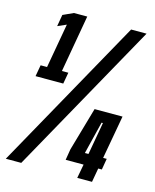

<svg xmlns="http://www.w3.org/2000/svg" viewBox="-110 -751 665 823"><g transform="rotate(15 223.0 -339.5)"><path d="M26.5 -375 35.5 -425.5H64L99 -623L60.5 -606L69.5 -658L115.5 -679H174.5L130 -425.5H158.5L149.5 -375ZM-5 0 370.5 -674H439L63.5 0ZM312 0 323.5 -62H244L252 -110.5L307.5 -304H431.5L397 -111.5H413L404.5 -62H388.5L377.5 0ZM316 -111.5H332L357.5 -255.5H351.5Z"/></g></svg>

Font: Anybody UltraCondensed Regular
Style: Bold Italic
Weight: 700
Width: 1
Italic angle: -10°
Designer: Tyler Finck
Foundry: Etcetera Type Company
Version: Version 1.010; ttfautohint (v1.8.3) -l 8 -r 50 -G 200 -x 14 